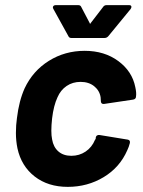

<svg xmlns="http://www.w3.org/2000/svg" viewBox="-20 -720 557 748"><path d="M48 -142Q42 -171 42 -202Q42 -233 46 -260Q54 -327 76 -376Q108 -444 170.5 -483Q233 -522 310 -522Q387 -522 441 -482Q495 -442 507 -381Q512 -359 510 -345Q510 -334 499 -332L385 -315H383Q374 -315 373 -325L372 -341Q368 -367 347 -384Q326 -401 294 -401Q263 -401 239.5 -385Q216 -369 204 -341Q189 -309 183 -259Q180 -232 180 -211Q180 -191 183 -177Q188 -147 207.5 -130Q227 -113 258 -113Q289 -113 313.5 -129.5Q338 -146 350 -175Q352 -177 352.5 -178.5Q353 -180 353 -181V-184Q354 -190 358.5 -192.5Q363 -195 368 -194L478 -176Q488 -174 486 -163Q482 -147 476 -135Q447 -68 384 -30Q321 8 244 8Q167 8 115 -32.5Q63 -73 48 -142ZM186 -691Q186 -695 189 -697.5Q192 -700 197 -700H285Q294 -700 297 -692L329 -631Q331 -624 334 -631L381 -692Q386 -700 395 -700H483Q492 -700 492 -693Q492 -690 489 -685L402 -579Q396 -572 387 -572H258Q249 -572 246 -580L188 -685Q186 -689 186 -691Z"/></svg>

Font: Barlow
Style: Bold Italic
Weight: 700
Italic angle: -7°
Designer: Jeremy Tribby
Foundry: Tribby Type
Version: Version 1.422